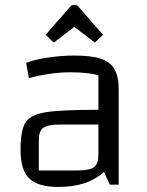

<svg xmlns="http://www.w3.org/2000/svg" viewBox="-20 -728 581 757"><path d="M448 -376V0H413L390 -50Q355 -19 311 -5Q267 9 210 9Q129 9 95 -24.5Q61 -58 61 -137Q61 -213 80 -244Q99 -275 157 -285Q215 -295 356 -295H368V-431Q328 -443 257 -443Q180 -443 94 -420L83 -480Q115 -493 169 -501Q223 -509 273 -509Q340 -509 377.5 -496.5Q415 -484 431.5 -455Q448 -426 448 -376ZM368 -118V-237H217Q168 -237 150.5 -224Q133 -211 133 -176V-56H286Q334 -56 351 -69Q368 -82 368 -118ZM160 -591 258 -703Q262 -708 267 -708H279Q284 -708 288 -703L386 -591L354 -560L273 -622L192 -560Z"/></svg>

Font: Changa Light
Style: Regular
Weight: 300
Designer: Eduardo Rodriguez Tunni
Foundry: Eduardo Rodriguez Tunni
Version: Version 2.002; ttfautohint (v1.5) -l 8 -r 50 -G 110 -x 14 -H